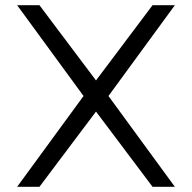

<svg xmlns="http://www.w3.org/2000/svg" viewBox="-20 -720 740 740"><path d="M132 -700 350 -410 568 -700H654L398 -350L654 0H568L350 -290L132 0H46L302 -350L46 -700Z"/></svg>

Font: Afrihost Sans
Style: Regular
Weight: 400
Designer: Afrihost SP Pty Ltd
Version: Version 1.000